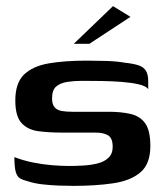

<svg xmlns="http://www.w3.org/2000/svg" viewBox="-20 -603 533 627"><path d="M220 4Q198 4 171.5 3Q145 2 118.5 -1Q92 -4 71 -11Q55 -15 45.5 -20.5Q36 -26 31.5 -41.5Q27 -57 27 -90Q55 -79 87 -72.5Q119 -66 150 -63.5Q181 -61 206 -61Q228 -61 253 -62.5Q278 -64 299.5 -69.5Q321 -75 334.5 -88Q348 -101 348 -123Q348 -152 333 -161Q318 -170 292 -170H183Q140 -170 105.5 -174.5Q71 -179 50.5 -201Q30 -223 30 -275Q30 -332 58.5 -359.5Q87 -387 139 -396Q191 -405 264 -405Q290 -405 325.5 -404Q361 -403 389 -398Q417 -395 433 -389.5Q449 -384 456.5 -372Q464 -360 464 -337V-312Q457 -322 433.5 -327.5Q410 -333 378 -335.5Q346 -338 311.5 -338.5Q277 -339 248 -339Q222 -339 199.5 -335.5Q177 -332 163.5 -320.5Q150 -309 150 -282Q150 -262 158.5 -252.5Q167 -243 182 -240.5Q197 -238 216 -238H335Q375 -238 406 -231Q437 -224 454 -200.5Q471 -177 471 -126Q471 -68 439 -40.5Q407 -13 350 -4.5Q293 4 220 4ZM221 -460 349 -583 406 -548 272 -460Z"/></svg>

Font: Genos SemiBold
Style: Regular
Weight: 600
Designer: Robert E. Leuschke
Foundry: Robert E. Leuschke
Version: Version 1.010